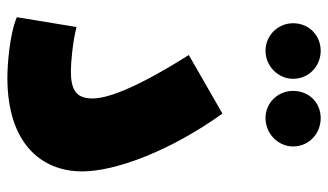

<svg xmlns="http://www.w3.org/2000/svg" viewBox="-200 -664 869 508"><g transform="rotate(90 234.0 -409.5)"><path d="M292 -678C333 -678 367 -711 367 -751C367 -793 333 -824 292 -824C251 -824 220 -793 220 -751C220 -711 251 -678 292 -678ZM114 -678C154 -678 188 -711 188 -751C188 -793 154 -824 114 -824C73 -824 41 -793 41 -751C41 -711 73 -678 114 -678ZM25 -20C73 0 155 5 185 5C359 5 433 -85 433 -193C433 -281 379 -426 280 -564L125 -475C223 -320 240 -252 240 -220C240 -177 217 -163 168 -163C145 -163 89 -168 51 -178Z"/></g></svg>

Font: Noto Sans Arabic UI XCn Bk
Style: Regular
Weight: 900
Width: 2
Designer: Monotype Design Team, Nadine Chahine and Nizar Qandah
Foundry: Monotype Imaging Inc.
Version: Version 2.010